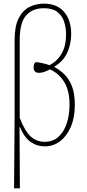

<svg xmlns="http://www.w3.org/2000/svg" viewBox="-20 -792 478 1052"><path d="M57 240 60 -146V-572Q60 -648 82 -691.5Q104 -735 140.5 -753.5Q177 -772 221 -772Q292 -772 331 -727Q370 -682 370 -605Q370 -553 349.5 -505.5Q329 -458 278 -427V-425Q308 -409 333.5 -384Q359 -359 374.5 -319Q390 -279 390 -216Q390 -148 368 -97Q346 -46 309 -18Q272 10 226 10Q182 10 147.5 -14.5Q113 -39 89 -96H87L89 240ZM225 -15Q270 -15 300 -42Q330 -69 345.5 -115.5Q361 -162 361 -219Q361 -294 332.5 -341.5Q304 -389 254 -412Q243 -406 226.5 -399.5Q210 -393 197 -393Q164 -391 164 -424Q164 -429 165.5 -436.5Q167 -444 174 -451Q186 -452 208 -447Q230 -442 252 -435Q295 -458 318.5 -500Q342 -542 342 -602Q342 -641 331 -674Q320 -707 293.5 -727Q267 -747 220 -747Q159 -747 123.5 -708Q88 -669 88 -572V-146Q117 -72 149 -43.5Q181 -15 225 -15Z"/></svg>

Font: Noto Serif Condensed Thin
Style: Regular
Weight: 100
Width: 3
Designer: Monotype Design Team
Foundry: Monotype Imaging Inc.
Version: Version 2.013; ttfautohint (v1.8.4.7-5d5b)